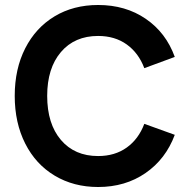

<svg xmlns="http://www.w3.org/2000/svg" viewBox="-20 -733 749 769"><path d="M39 -349Q39 -457 81 -539.5Q123 -622 198.5 -667.5Q274 -713 373 -713Q483 -713 564 -657.5Q645 -602 680 -505L558 -460Q535 -521 487.5 -555Q440 -589 373 -589Q279 -589 224 -524.5Q169 -460 169 -349Q169 -237 224 -172.5Q279 -108 373 -108Q440 -108 487.5 -142Q535 -176 558 -237L680 -193Q644 -96 563 -40Q482 16 373 16Q275 16 199 -29.5Q123 -75 81 -158Q39 -241 39 -349Z"/></svg>

Font: Hanken Grotesk
Style: Bold
Weight: 700
Designer: Alfredo Marco Pradil
Foundry: Hanken Design Co.
Version: Version 3.014